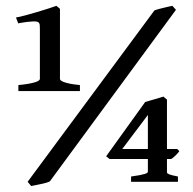

<svg xmlns="http://www.w3.org/2000/svg" viewBox="-20 -623 663 658"><path d="M150.9 -1.5Q145 1.5 137 3.7Q128.9 5.9 119.9 7.8Q110.8 9.8 102.1 11.5Q93.3 13.2 86.9 14.6L74.7 0L509.3 -587.4Q514.2 -589.4 522.2 -591.6Q530.3 -593.8 539.3 -595.9Q548.3 -598.1 556.9 -600.1Q565.4 -602.1 570.8 -603L583 -589.4ZM594.7 -105Q588.9 -97.2 581.1 -89.6Q573.2 -82 566.9 -78.1H552.2V-32.2Q552.2 -28.8 559.6 -25.6Q566.9 -22.5 589.8 -18.1V0H429.2V-18.1Q447.3 -20.5 458.5 -22.7Q469.7 -24.9 476.1 -26.9Q482.4 -28.8 484.6 -30.8Q486.8 -32.7 486.8 -34.7V-78.1H355.5L343.8 -87.4L477.5 -273.4Q483.9 -275.4 492.2 -277.8L509.3 -282.7Q518.1 -285.2 526.1 -287.6Q534.2 -290 540 -292L552.2 -281.7V-112.3H587.4ZM43 -311V-331.5Q64.9 -333.5 79.1 -336.2Q93.3 -338.9 101.6 -341.6Q109.9 -344.2 113.3 -347.2Q116.7 -350.1 116.7 -352.5V-523.4Q116.7 -532.7 116.2 -537.8Q115.7 -543 111.8 -546.4Q110.4 -547.9 106.2 -548.8Q102.1 -549.8 94 -549.6Q85.9 -549.3 73.2 -547.9Q60.5 -546.4 42.5 -543L34.7 -563Q46.4 -564.9 65.7 -570.1Q85 -575.2 105.5 -581.3Q126 -587.4 144.5 -593.3Q163.1 -599.1 173.3 -603L185.5 -592.8V-352.5Q185.5 -350.1 188.5 -347.4Q191.4 -344.7 199 -341.8Q206.5 -338.9 219.7 -336.2Q232.9 -333.5 253.9 -331.5V-311ZM486.8 -229 398.9 -112.3H486.8Z"/></svg>

Font: Gentium Basic
Style: Bold
Weight: 700
Designer: J. Victor Gaultney and Annie Olsen
Foundry: SIL International
Version: Version 1.100